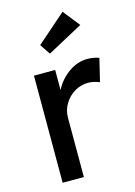

<svg xmlns="http://www.w3.org/2000/svg" viewBox="-119 -845 641 909"><g transform="rotate(-15 201.5 -391.0)"><path d="M72 0V-525H176V-426Q199 -473 243 -504.5Q287 -536 336 -536Q353 -536 368.5 -533Q384 -530 393 -526L366 -414Q354 -419 339.5 -422.5Q325 -426 311 -426Q275 -426 244.5 -408Q214 -390 195 -359Q176 -328 176 -290V0ZM172 -606 138 -657 281 -782 346 -700Z"/></g></svg>

Font: Lexend Deca
Style: Regular
Weight: 400
Designer: Bonnie Shaver-Troup, Thomas Jockin
Foundry: Lexend
Version: Version 1.008; ttfautohint (v1.8.4.7-5d5b)